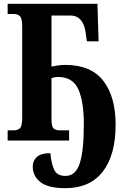

<svg xmlns="http://www.w3.org/2000/svg" viewBox="-20 -734 647 1003"><path d="M321 249Q450 249 517 162.5Q584 76 584 -83Q584 -228 520 -311.5Q456 -395 320 -395Q302 -395 281.5 -392Q261 -389 249 -386V-653H347Q414 -653 427 -566L434 -518H495L489 -714H20V-661H51Q70 -661 83 -650.5Q96 -640 96 -596V-118Q96 -74 83.5 -63.5Q71 -53 51 -53H20V0H341V-53H294Q270 -53 259.5 -63.5Q249 -74 249 -114V-326Q256 -328 264.5 -330Q273 -332 283 -332Q360 -332 389 -268Q418 -204 418 -84Q418 54 396.5 119.5Q375 185 322 185Q278 185 263 152.5Q248 120 243 66Q195 66 173 85.5Q151 105 151 136Q151 186 191.5 217.5Q232 249 321 249Z"/></svg>

Font: Noto Serif ExtraCondensed Extra
Style: Regular
Weight: 800
Width: 3
Designer: Monotype Design Team
Foundry: Monotype Imaging Inc.
Version: Version 1.002